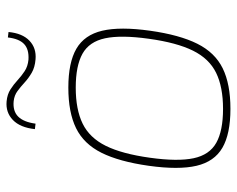

<svg xmlns="http://www.w3.org/2000/svg" viewBox="-90 -634 736 597"><g transform="rotate(-90 278.5 -336.0)"><path d="M304 -492Q382 -492 425 -467Q468 -442 481 -386.5Q494 -331 481 -238Q468 -146 440.5 -91Q413 -36 364 -12Q315 12 238 12Q160 12 117 -13Q74 -38 61 -93.5Q48 -149 61 -242Q74 -334 101.5 -389Q129 -444 178 -468Q227 -492 304 -492ZM304 -469Q236 -469 192 -447.5Q148 -426 123 -375.5Q98 -325 86 -238Q74 -152 84.5 -102.5Q95 -53 132.5 -32Q170 -11 238 -11Q306 -11 350 -32.5Q394 -54 419 -104.5Q444 -155 456 -242Q468 -328 457.5 -377.5Q447 -427 409.5 -448Q372 -469 304 -469ZM261 -684Q283 -682 298.5 -672Q314 -662 327 -650Q340 -638 355 -628Q370 -618 391 -616Q423 -614 439.5 -629.5Q456 -645 460 -680L477 -678Q473 -635 450 -613Q427 -591 392 -594Q367 -596 350 -606Q333 -616 320 -628Q307 -640 293.5 -650Q280 -660 262 -662Q231 -665 214 -648Q197 -631 192 -594L175 -596Q180 -642 203.5 -664.5Q227 -687 261 -684Z"/></g></svg>

Font: Exo 2 Thin
Style: Italic
Weight: 250
Italic angle: -8°
Designer: Natanael Gama
Foundry: Natanael Gama
Version: Version 2.010